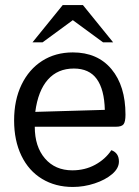

<svg xmlns="http://www.w3.org/2000/svg" viewBox="-20 -730 552 762"><path d="M36 -252Q36 -333 65.5 -394Q95 -455 147.5 -488.5Q200 -522 269 -522Q367 -522 422.5 -455.5Q478 -389 478 -275Q478 -247 470.5 -237Q463 -227 440 -227H118Q118 -148 158.5 -101Q199 -54 267 -54Q317 -54 357.5 -76Q398 -98 422 -134Q452 -123 452 -89Q452 -62 425 -39Q398 -16 355.5 -2Q313 12 269 12Q200 12 147 -20Q94 -52 65 -112Q36 -172 36 -252ZM396 -294Q394 -375 364 -416.5Q334 -458 273 -458Q209 -458 170 -414Q131 -370 120 -286ZM229 -710H309L429 -562H389L269 -650L149 -562H109Z"/></svg>

Font: Thasadith
Style: Bold
Weight: 700
Designer: Cadson Demak Co.,Ltd.
Foundry: Cadson Demak Co.,Ltd.
Version: Version 1.000; ttfautohint (v1.6)